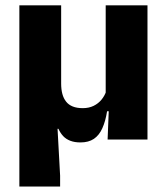

<svg xmlns="http://www.w3.org/2000/svg" viewBox="-20 -511 611 703"><path d="M367 -491.4H520V0H374L379 -126L367 -137.2ZM203.9 -491.4V-205Q203.9 -183.9 208.3 -167.3Q212.7 -150.7 222 -139Q231.2 -127.2 246.4 -121.1Q261.6 -115 283.1 -115Q305.6 -115 322.9 -123.5Q340.2 -132 351.9 -146.4Q363.6 -160.8 369.3 -178.2L397.1 -103.6H372.1Q366.2 -66.7 354.6 -41.2Q343.1 -15.7 323.8 -2.6Q304.4 10.5 274.6 10.5Q253.3 10.5 237.6 4.5Q221.9 -1.5 211.5 -12.5Q201.1 -23.6 194 -39.3H190.7L200.1 132.1V172H50.9V-491.4Z"/></svg>

Font: Anek Malayalam Medium
Style: Regular
Weight: 500
Designer: Maithili Shingre (Malayalam) & Yesha Goshar (Latin)
Foundry: Ek Type
Version: Version 1.003